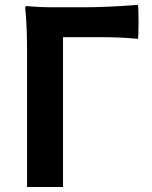

<svg xmlns="http://www.w3.org/2000/svg" viewBox="-20 -752 610 772"><path d="M88.9 0V-361.3V-542Q88.9 -650.4 81.1 -722.7Q81.1 -727.5 88.9 -727.5Q134.8 -722.7 200.2 -722.7H311.5Q410.2 -722.7 534.2 -732.4Q537.1 -725.6 537.1 -663.1Q537.1 -600.6 534.2 -595.7Q469.7 -602.5 383.8 -602.5H233.4V0Z"/></svg>

Font: Bpmf GenSeki Gothic B
Style: B
Weight: 700
Foundry: But Ko
Version: Version 1.320